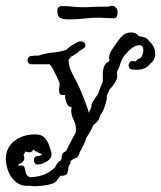

<svg xmlns="http://www.w3.org/2000/svg" viewBox="-135 -453 556 663"><path d="M-17 190Q-21 190 -25.5 189.5Q-30 189 -34 188L-36 189H-37Q-66 189 -83.5 172.5Q-101 156 -108 134Q-115 112 -115 97Q-115 57 -85.5 34Q-56 11 -13 11Q10 11 21.5 25.5Q33 40 37 57Q39 62 41 68Q43 74 43 80Q43 95 26 105Q9 115 -4 115Q-11 115 -14.5 110.5Q-18 106 -18 101Q-18 86 -4 86Q0 86 4.5 83.5Q9 81 12 79Q11 79 9.5 78.5Q8 78 6 78Q-1 75 -7.5 71.5Q-14 68 -20 64H-21Q-24 73 -33 73Q-37 73 -41 72Q-45 71 -48 70Q-49 73 -50 76Q-51 79 -54 82Q-51 86 -51 93Q-51 100 -56 105.5Q-61 111 -68 113L-71 114V120Q-69 119 -67 118.5Q-65 118 -63 118Q-52 118 -50 126.5Q-48 135 -45.5 145Q-43 155 -31 159Q-2 158 19 149Q40 140 55 125Q58 118 63 111Q68 104 75 101L76 99Q76 97 78 93V90Q78 74 93 69Q102 52 110 35.5Q118 19 127 4Q129 -20 120 -37.5Q111 -55 111 -71Q111 -74 111.5 -76.5Q112 -79 113 -82Q100 -84 94.5 -98.5Q89 -113 90 -125H81Q71 -125 69.5 -134Q68 -143 70 -154.5Q72 -166 69 -171Q67 -175 61.5 -187Q56 -199 49.5 -212Q43 -225 36 -231H-24Q-40 -231 -40 -246Q-40 -251 -36 -255.5Q-32 -260 -25 -260Q-19 -261 -13.5 -261Q-8 -261 -2 -261Q21 -269 47.5 -271.5Q74 -274 94 -281Q109 -296 125 -303Q133 -309 140 -310H144Q152 -310 156 -306Q160 -302 160 -297Q160 -288 149 -283Q148 -282 145 -280.5Q142 -279 139 -277H138L134 -272Q128 -268 122.5 -264Q117 -260 110 -257Q107 -253 104.5 -250Q102 -247 102 -245Q102 -221 117 -194.5Q132 -168 145 -137Q151 -123 159.5 -100.5Q168 -78 172 -63Q172 -65 176.5 -74Q181 -83 181 -84V-91Q181 -92 183 -98Q187 -105 192.5 -112.5Q198 -120 203 -128Q207 -138 210.5 -148Q214 -158 219 -168L220 -172Q220 -183 220 -197Q220 -211 224.5 -223.5Q229 -236 240 -240L244 -247L242 -249Q242 -249 241.5 -251.5Q241 -254 242 -257Q242 -268 254 -285Q266 -302 272 -311Q279 -322 290 -331.5Q301 -341 320 -341Q332 -341 343 -330L344 -329Q346 -328 347.5 -328Q349 -328 350 -327Q352 -327 354 -326.5Q356 -326 357 -326Q373 -323 381 -310Q401 -292 401 -267Q401 -256 396.5 -247.5Q392 -239 385 -234Q369 -212 336 -212Q328 -212 326 -213H323Q309 -213 309 -228Q309 -233 312.5 -237.5Q316 -242 323 -242H328L332 -241H334Q336 -244 339 -247Q342 -250 347 -251Q352 -253 356 -261.5Q360 -270 360 -279Q360 -287 358 -290L357 -292Q355 -294 352.5 -295.5Q350 -297 348 -297H347Q329 -297 310 -278L307 -275Q294 -262 288.5 -252Q283 -242 280 -231.5Q277 -221 269 -205Q268 -201 269 -198Q270 -195 270 -190Q270 -184 266 -175Q262 -166 250 -151L243 -144Q242 -139 239 -134Q236 -129 234 -124V-116Q234 -108 227 -86.5Q220 -65 211 -55Q210 -48 206 -40.5Q202 -33 191 -24L187 -21Q179 0 164 21Q155 48 140 73Q137 92 120 95Q118 97 115 98.5Q112 100 110 102L108 103L109 104Q109 113 102 120Q101 135 97.5 145Q94 155 73 154Q70 161 63 167Q62 170 60 172.5Q58 175 54 177Q47 182 32 185Q17 188 3 189Q-11 190 -17 190ZM105 -386Q83 -386 73 -391Q63 -396 63 -416Q63 -432 80 -432Q100 -432 116 -430Q132 -428 153 -428Q169 -428 181.5 -429Q194 -430 207 -430H234Q241 -430 245 -431.5Q249 -433 253 -433Q259 -433 265 -427Q271 -421 271 -412V-409Q271 -403 269 -396.5Q267 -390 258 -390Q244 -390 231 -391Q218 -392 206 -392Q181 -392 155.5 -389Q130 -386 105 -386Z"/></svg>

Font: RU Serius
Style: Regular
Weight: 400
Designer: Robert E. Leuschke
Foundry: Robert E. Leuschke
Version: Version 1.011; ttfautohint (v1.8.3)